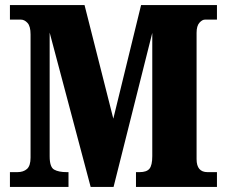

<svg xmlns="http://www.w3.org/2000/svg" viewBox="-20 -734 890 754"><path d="M19 0V-58H48Q72 -58 86 -70.5Q100 -83 100 -115V-599Q100 -631 88 -644Q76 -657 62 -657H19V-714H312L425 -268L534 -714H832V-657H785Q774 -657 763 -644.5Q752 -632 752 -605V-109Q752 -58 795 -58H832V0H514V-58H528Q556 -58 567 -71.5Q578 -85 578 -121V-605L426 0H336L175 -606V-120Q175 -78 192.5 -68Q210 -58 242 -58H249V0Z"/></svg>

Font: Noto Serif Lao Condensed Black
Style: Regular
Weight: 900
Width: 3
Designer: Monotype Design Team
Foundry: Monotype Imaging Inc.
Version: Version 2.003; ttfautohint (v1.8.4.7-5d5b)